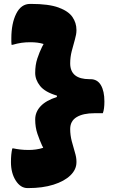

<svg xmlns="http://www.w3.org/2000/svg" viewBox="-20 -790 590 982"><path d="M160 -417Q160 -458 171 -491Q182 -524 195 -550Q197 -554 199 -557.5Q201 -561 203 -565Q187 -570 170.5 -572Q154 -574 135 -574Q110 -574 89.5 -571Q69 -568 45 -561H39Q38 -568 38 -576.5Q38 -585 38 -594Q38 -670 63 -720Q88 -770 134 -770H139Q229 -770 279.5 -751.5Q330 -733 350.5 -703Q371 -673 371 -637V-634Q371 -615 363 -587.5Q355 -560 347 -529Q339 -498 339 -466Q339 -385 438 -385H443Q478 -385 496 -354.5Q514 -324 514 -271Q514 -232 506 -211H464Q405 -211 372 -191Q339 -171 339 -130Q339 -99 347 -68Q355 -37 363 -11Q371 15 371 35V40Q371 77 340 107Q309 137 253.5 154.5Q198 172 124 172H121Q85 172 60.5 133.5Q36 95 36 39Q36 -3 43 -31H49Q62 -28 82 -25.5Q102 -23 127 -23Q145 -23 163.5 -25.5Q182 -28 201 -34Q200 -36 198.5 -39.5Q197 -43 195 -46Q183 -72 171.5 -105.5Q160 -139 160 -179Q160 -217 187.5 -246.5Q215 -276 271 -294V-301Q210 -319 185 -350.5Q160 -382 160 -417Z"/></svg>

Font: Recursive Sn Csl St Blk
Style: Regular
Weight: 900
Version: Version 1.079;hotconv 1.0.112;makeotfexe 2.5.65598; ttfautoh